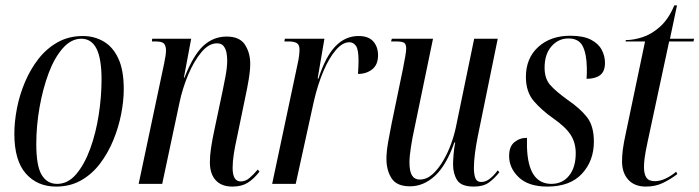

<svg xmlns="http://www.w3.org/2000/svg" viewBox="-20 -679 2583 709"><path d="M187 10Q118 10 75.5 -38Q33 -86 33 -185Q33 -229 42.5 -278.5Q52 -328 72 -375.5Q92 -423 122 -461.5Q152 -500 193 -523Q234 -546 286 -546Q328 -546 362.5 -526Q397 -506 417 -463Q437 -420 437 -350Q437 -307 427.5 -258Q418 -209 398.5 -161.5Q379 -114 349.5 -75Q320 -36 279.5 -13Q239 10 187 10ZM191 0Q231 0 261.5 -36Q292 -72 313 -129.5Q334 -187 344.5 -254.5Q355 -322 355 -385Q355 -462 336.5 -499Q318 -536 280 -536Q243 -536 212 -501Q181 -466 159.5 -408.5Q138 -351 126 -282.5Q114 -214 114 -147Q114 -66 134 -33Q154 0 191 0Z M838 10Q798 10 776.5 -13.5Q755 -37 755 -80Q755 -104 759.5 -134Q764 -164 772 -201L802 -343Q806 -362 812.5 -396Q819 -430 819 -456Q819 -469 816.5 -483.5Q814 -498 806 -508.5Q798 -519 781 -519Q751 -519 723.5 -486Q696 -453 675 -403Q654 -353 643 -301L579 0H492L586 -444Q589 -459 591 -471.5Q593 -484 593 -492Q593 -509 586 -517.5Q579 -526 553 -526H541L542 -536H686L659 -392H661Q694 -476 731 -510Q768 -544 817 -544Q865 -544 884.5 -514Q904 -484 904 -444Q904 -419 898.5 -386Q893 -353 886 -321L855 -171Q848 -140 843.5 -111.5Q839 -83 839 -59Q839 -9 869 -9Q886 -9 901 -21.5Q916 -34 932 -53L938 -45Q917 -18 894.5 -4Q872 10 838 10Z M1079 -443Q1086 -474 1086 -496Q1086 -513 1076.5 -519.5Q1067 -526 1044 -526H1030L1032 -536H1178L1153 -389H1156Q1182 -470 1218.5 -508Q1255 -546 1304 -546Q1341 -546 1358.5 -526Q1376 -506 1376 -475Q1376 -440 1354.5 -423Q1333 -406 1302 -406Q1303 -422 1303.5 -433.5Q1304 -445 1304 -455Q1304 -496 1294.5 -509.5Q1285 -523 1270 -523Q1245 -523 1220 -494Q1195 -465 1174 -415.5Q1153 -366 1139 -305L1072 0H985Z M1730 10Q1683 10 1668 -14Q1653 -38 1653 -72Q1653 -86 1655 -109.5Q1657 -133 1661 -153H1658Q1628 -68 1586 -29.5Q1544 9 1494 9Q1445 9 1426 -20.5Q1407 -50 1407 -93Q1407 -119 1413.5 -156Q1420 -193 1426 -222L1468 -425Q1473 -450 1476.5 -470.5Q1480 -491 1480 -500Q1480 -515 1473 -520.5Q1466 -526 1441 -526H1424L1427 -536H1579L1510 -203Q1503 -172 1497.5 -136.5Q1492 -101 1492 -80Q1492 -46 1501.5 -31Q1511 -16 1530 -16Q1555 -16 1576.5 -35Q1598 -54 1616 -84.5Q1634 -115 1646 -148.5Q1658 -182 1664 -212L1731 -536H1818L1744 -174Q1738 -144 1734 -113.5Q1730 -83 1730 -60Q1730 -35 1735.5 -21Q1741 -7 1757 -7Q1774 -7 1789.5 -19.5Q1805 -32 1818 -50L1824 -43Q1807 -21 1786 -5.5Q1765 10 1730 10Z M2001 10Q1932 10 1896 -24Q1860 -58 1860 -103Q1860 -138 1879.5 -154Q1899 -170 1926 -170V-136Q1930 0 2016 0Q2057 0 2081.5 -30.5Q2106 -61 2106 -113Q2106 -151 2088 -180Q2070 -209 2023 -242Q1980 -272 1951 -306Q1922 -340 1922 -395Q1922 -464 1967.5 -505.5Q2013 -547 2086 -547Q2134 -547 2162 -532.5Q2190 -518 2202 -495Q2214 -472 2214 -447Q2214 -415 2196 -401.5Q2178 -388 2146 -388Q2147 -399 2147 -409Q2147 -419 2147 -429Q2146 -481 2131.5 -509Q2117 -537 2079 -537Q2042 -537 2016.5 -508Q1991 -479 1991 -429Q1991 -389 2011.5 -365.5Q2032 -342 2075 -311Q2122 -279 2147.5 -246.5Q2173 -214 2173 -156Q2173 -85 2129 -37.5Q2085 10 2001 10Z M2365 10Q2323 10 2300 -15.5Q2277 -41 2277 -83Q2277 -104 2280 -127.5Q2283 -151 2292 -192L2362 -526H2290L2291 -531Q2320 -531 2353.5 -542Q2387 -553 2418 -581Q2449 -609 2470 -659H2480L2454 -536H2543L2541 -526H2451L2372 -158Q2363 -116 2360.5 -96Q2358 -76 2358 -62Q2358 -36 2367 -23Q2376 -10 2398 -10Q2417 -10 2437.5 -19.5Q2458 -29 2477 -45L2481 -36Q2456 -17 2428 -3.5Q2400 10 2365 10Z"/></svg>

Font: Noto Serif Display ExtraCondensed
Style: Italic
Weight: 400
Width: 2
Italic angle: -12°
Designer: Monotype Design Team
Foundry: Monotype Imaging Inc.
Version: Version 2.009